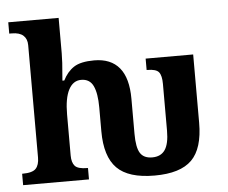

<svg xmlns="http://www.w3.org/2000/svg" viewBox="-53 -822 1057 892"><g transform="rotate(-5 475.0 -375.5)"><path d="M403.8 -329.1Q403.8 -394 387.5 -429Q371.1 -463.9 331.1 -463.9Q293 -463.9 272.5 -424.3Q252 -384.8 252 -309.1V-118.2Q252 -85.4 266.1 -69.3Q280.3 -53.2 324.2 -53.2H327.1V0H20V-53.2H22Q68.4 -53.2 84.2 -70.3Q100.1 -87.4 100.1 -122.1V-646Q100.1 -675.3 82.3 -691.2Q64.5 -707 28.8 -707H17.1V-759.8H252V-595.2Q252 -575.7 250.5 -549.8Q249 -523.9 244.1 -467.8H252.9Q272.5 -507.3 304.2 -528.1Q335.9 -548.8 398.9 -548.8Q476.6 -548.8 516.4 -500.7Q556.2 -452.6 556.2 -356V-192.9Q556.2 -128.9 573 -102.5Q589.8 -76.2 628.9 -76.2Q669.4 -76.2 688.7 -104.5Q708 -132.8 708 -193.8V-412.1Q708 -450.7 695.3 -466.8Q682.6 -482.9 641.1 -482.9H638.2V-536.1H859.9V-217.8Q859.9 -97.7 806.4 -44.4Q752.9 8.8 632.8 8.8Q511.2 8.8 457.5 -45.4Q403.8 -99.6 403.8 -217.8Z"/></g></svg>

Font: Droid Serif
Style: Bold
Weight: 700
Designer: Monotype Design team
Foundry: Monotype Imaging Inc.
Version: Version 1.03